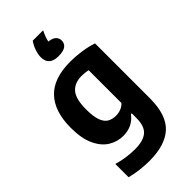

<svg xmlns="http://www.w3.org/2000/svg" viewBox="-314 -888 1194 1194"><g transform="rotate(-45 283.0 -291.0)"><path d="M233 230Q194.5 230 151.2 225Q108 220 69 209.5V93Q109 104.5 147.5 109.8Q186 115 221 115Q294 115 329 85.2Q364 55.5 364 -17.5V-57.5H356.5Q336.5 -29 303.8 -12Q271 5 228 5Q177 5 132.2 -22.2Q87.5 -49.5 59.8 -108.5Q32 -167.5 32 -262.5Q32 -405.5 103 -480.5Q174 -555.5 321 -555.5Q368 -555.5 419 -548Q470 -540.5 510 -526.5V-43.5Q510 102 440.8 166Q371.5 230 233 230ZM285.5 -116Q307 -116 328.2 -124Q349.5 -132 364 -148.5V-437Q352.5 -439.5 337.8 -441.2Q323 -443 308.5 -443Q247 -443 213.8 -405.8Q180.5 -368.5 180.5 -275.5Q180.5 -212 193.5 -177.2Q206.5 -142.5 230 -129.2Q253.5 -116 285.5 -116ZM294 -630.5Q251 -630.5 230.8 -649.5Q210.5 -668.5 210.5 -703.5Q210.5 -729.5 221 -759.5Q231.5 -789.5 248 -812.5H339.5Q318 -769.5 313 -740Q346 -736.5 361.2 -722Q376.5 -707.5 376.5 -685.5Q376.5 -660 356.8 -645.2Q337 -630.5 294 -630.5Z"/></g></svg>

Font: Encode Sans Semi Condensed
Style: Bold
Weight: 700
Width: 4
Designer: Multiple Designers
Foundry: Impallari Type
Version: Version 3.000; ttfautohint (v1.8.3) -l 8 -r 50 -G 200 -x 14 